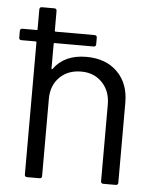

<svg xmlns="http://www.w3.org/2000/svg" viewBox="-51 -744 641 788"><g transform="rotate(5 269.5 -350.0)"><path d="M290 -513Q370 -513 417.5 -466Q465 -419 465 -340V-10Q465 0 455 0H404Q394 0 394 -10V-326Q394 -381 360.5 -416Q327 -451 274 -451Q219 -451 185 -417Q151 -383 151 -328V-10Q151 0 141 0H90Q80 0 80 -10V-554Q80 -558 76 -558H18Q8 -558 8 -568V-595Q8 -605 18 -605H76Q80 -605 80 -609V-690Q80 -700 90 -700H141Q151 -700 151 -690V-609Q151 -605 155 -605H315Q325 -605 325 -595V-568Q325 -558 315 -558H155Q151 -558 151 -554V-453Q151 -451 152 -450.5Q153 -450 153 -450Q154 -450 155 -451Q199 -513 290 -513Z"/></g></svg>

Font: LinhAnh
Style: Regular
Weight: 400
Designer: Jeremy Tribby
Foundry: Tribby Type
Version: Version 1.408